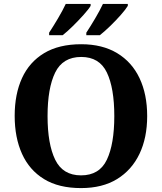

<svg xmlns="http://www.w3.org/2000/svg" viewBox="-20 -951 827 981"><path d="M394 10Q280 10 205 -36Q130 -82 92.5 -165Q55 -248 55 -359Q55 -470 92.5 -552Q130 -634 205.5 -679.5Q281 -725 395 -725Q503 -725 578.5 -679.5Q654 -634 693 -551.5Q732 -469 732 -358Q732 -247 692.5 -164.5Q653 -82 578 -36Q503 10 394 10ZM394 -55Q488 -55 526 -135Q564 -215 564 -358Q564 -501 526 -580.5Q488 -660 395 -660Q301 -660 262 -580.5Q223 -501 223 -358Q223 -215 262 -135Q301 -55 394 -55ZM421 -784Q442 -816 466 -856.5Q490 -897 506 -931H633V-921Q623 -904 597.5 -875Q572 -846 542.5 -817.5Q513 -789 490 -771H421ZM231 -784Q252 -816 276 -856.5Q300 -897 316 -931H443V-921Q433 -904 407 -875Q381 -846 352 -817.5Q323 -789 300 -771H231Z"/></svg>

Font: Noto Serif Thai
Style: Bold
Weight: 700
Designer: Monotype Design Team
Foundry: Monotype Imaging Inc.
Version: Version 2.002; ttfautohint (v1.8.4.7-5d5b)